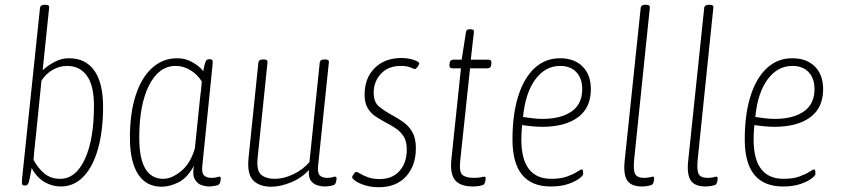

<svg xmlns="http://www.w3.org/2000/svg" viewBox="-20 -772 3516 801"><path d="M234 6Q197 6 165 -13Q133 -32 112 -71Q105 -28 100.5 -13Q96 2 86 2H83Q73 2 72 -5.5Q71 -13 72 -26L147 -740Q149 -752 166 -752H170Q187 -752 185 -740L158 -479Q181 -500 209 -514.5Q237 -529 268 -529Q337 -529 373.5 -477.5Q410 -426 410 -327Q410 -225 388.5 -150Q367 -75 327.5 -34.5Q288 6 234 6ZM231 -26Q296 -26 334 -108Q372 -190 372 -331Q372 -415 342.5 -456Q313 -497 260 -497Q229 -497 200.5 -481Q172 -465 153 -436L132 -227Q129 -198 125.5 -166.5Q122 -135 120 -105Q140 -68 166.5 -47Q193 -26 231 -26Z M654 7Q590 7 556 -45.5Q522 -98 522 -198Q522 -300 546 -374Q570 -448 614.5 -488.5Q659 -529 720 -529Q754 -529 783.5 -512Q813 -495 828 -475Q833 -504 837.5 -514.5Q842 -525 852 -525H855Q865 -525 866.5 -519.5Q868 -514 867 -504L824 -80Q821 -51 831 -40.5Q841 -30 862 -30Q876 -30 883.5 -32.5Q891 -35 896 -35Q901 -35 901 -28Q901 -21 899 -13.5Q897 -6 894 -3Q890 1 876 3.5Q862 6 851 6Q839 6 821.5 0.5Q804 -5 793 -23.5Q782 -42 789 -80Q761 -29 724 -11Q687 7 654 7ZM661 -26Q696 -26 735 -57.5Q774 -89 793 -153L815 -367Q817 -380 819 -400Q821 -420 822 -432Q803 -462 774 -479.5Q745 -497 713 -497Q643 -497 602 -416.5Q561 -336 561 -197Q561 -26 661 -26Z M1112 7Q1062 7 1036 -20Q1010 -47 1017 -114L1058 -512Q1060 -524 1077 -524H1081Q1098 -524 1096 -512L1055 -116Q1049 -61 1069 -43.5Q1089 -26 1127 -26Q1164 -26 1204.5 -45.5Q1245 -65 1271 -96L1314 -512Q1316 -524 1332 -524H1336Q1354 -524 1352 -512L1307 -80Q1304 -51 1314 -40.5Q1324 -30 1345 -30Q1359 -30 1366.5 -32.5Q1374 -35 1379 -35Q1384 -35 1384 -28Q1384 -21 1382 -13.5Q1380 -6 1377 -3Q1373 1 1359 3.5Q1345 6 1334 6Q1322 6 1305.5 1.5Q1289 -3 1277.5 -17.5Q1266 -32 1269 -63Q1238 -29 1193.5 -11Q1149 7 1112 7Z M1561 9Q1528 9 1502.5 1Q1477 -7 1463 -17Q1449 -27 1449 -33Q1450 -38 1456 -46.5Q1462 -55 1466 -55Q1471 -55 1483 -47.5Q1495 -40 1515 -32.5Q1535 -25 1564 -25Q1617 -25 1647 -59Q1677 -93 1677 -148Q1677 -182 1664.5 -202Q1652 -222 1632.5 -235.5Q1613 -249 1591 -260Q1569 -272 1548 -285.5Q1527 -299 1514 -321Q1501 -343 1501 -377Q1501 -446 1543 -488Q1585 -530 1655 -530Q1683 -530 1706.5 -522Q1730 -514 1729 -506Q1728 -501 1721.5 -492.5Q1715 -484 1711 -484Q1707 -484 1692.5 -490.5Q1678 -497 1652 -497Q1600 -497 1569.5 -464.5Q1539 -432 1539 -385Q1539 -345 1563 -326Q1587 -307 1617 -291Q1641 -278 1663.5 -262Q1686 -246 1700.5 -220.5Q1715 -195 1715 -154Q1715 -81 1674 -36Q1633 9 1561 9Z M1955 6Q1900 6 1878.5 -20.5Q1857 -47 1863 -106L1903 -487H1867Q1854 -487 1855 -501L1856 -509Q1857 -523 1872 -523H1906L1924 -638Q1925 -650 1940 -650H1943Q1959 -650 1957 -638L1944 -523H2018Q2031 -523 2030 -509L2029 -501Q2028 -487 2013 -487H1941L1900 -102Q1895 -56 1908.5 -43Q1922 -30 1958 -30Q1977 -30 1986.5 -32.5Q1996 -35 2001 -35Q2006 -35 2006 -28Q2006 -21 2004 -13.5Q2002 -6 1999 -3Q1995 1 1980.5 3.5Q1966 6 1955 6Z M2278 6Q2118 6 2118 -190Q2118 -295 2142 -371Q2166 -447 2210.5 -488Q2255 -529 2316 -529Q2376 -529 2410.5 -494.5Q2445 -460 2445 -400Q2445 -322 2391 -282.5Q2337 -243 2242 -243Q2218 -243 2196 -245.5Q2174 -248 2158 -250Q2155 -218 2155 -190Q2155 -26 2280 -26Q2319 -26 2345.5 -35.5Q2372 -45 2387 -55Q2402 -65 2407 -65Q2411 -65 2412 -59Q2413 -53 2413 -46Q2413 -40 2397 -27.5Q2381 -15 2350.5 -4.5Q2320 6 2278 6ZM2243 -276Q2320 -276 2364.5 -307Q2409 -338 2409 -400Q2409 -445 2384.5 -471Q2360 -497 2317 -497Q2255 -497 2213.5 -441Q2172 -385 2162 -284Q2182 -281 2202.5 -278.5Q2223 -276 2243 -276Z M2659 6Q2613 6 2596.5 -19.5Q2580 -45 2586 -101L2653 -740Q2655 -752 2672 -752H2676Q2693 -752 2691 -740L2626 -110Q2621 -63 2629.5 -46.5Q2638 -30 2666 -30Q2683 -30 2691 -32.5Q2699 -35 2704 -35Q2709 -35 2709 -28Q2709 -21 2707 -13.5Q2705 -6 2702 -3Q2698 1 2684 3.5Q2670 6 2659 6Z M2924 6Q2878 6 2861.5 -19.5Q2845 -45 2851 -101L2918 -740Q2920 -752 2937 -752H2941Q2958 -752 2956 -740L2891 -110Q2886 -63 2894.5 -46.5Q2903 -30 2931 -30Q2948 -30 2956 -32.5Q2964 -35 2969 -35Q2974 -35 2974 -28Q2974 -21 2972 -13.5Q2970 -6 2967 -3Q2963 1 2949 3.5Q2935 6 2924 6Z M3247 6Q3087 6 3087 -190Q3087 -295 3111 -371Q3135 -447 3179.5 -488Q3224 -529 3285 -529Q3345 -529 3379.5 -494.5Q3414 -460 3414 -400Q3414 -322 3360 -282.5Q3306 -243 3211 -243Q3187 -243 3165 -245.5Q3143 -248 3127 -250Q3124 -218 3124 -190Q3124 -26 3249 -26Q3288 -26 3314.5 -35.5Q3341 -45 3356 -55Q3371 -65 3376 -65Q3380 -65 3381 -59Q3382 -53 3382 -46Q3382 -40 3366 -27.5Q3350 -15 3319.5 -4.5Q3289 6 3247 6ZM3212 -276Q3289 -276 3333.5 -307Q3378 -338 3378 -400Q3378 -445 3353.5 -471Q3329 -497 3286 -497Q3224 -497 3182.5 -441Q3141 -385 3131 -284Q3151 -281 3171.5 -278.5Q3192 -276 3212 -276Z"/></svg>

Font: Asap Condensed Condensed Thin
Style: Italic
Weight: 100
Width: 3
Italic angle: -6°
Designer: Pablo Cosgaya
Foundry: Omnibus-Type
Version: Version 3.001; ttfautohint (v1.8.4.7-5d5b)